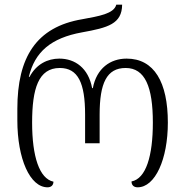

<svg xmlns="http://www.w3.org/2000/svg" viewBox="-20 -791 791 819"><path d="M183 8C198 8 208 -1 208 -16C148 -29 117 -123 117 -268C117 -413 144 -501 235 -501C313 -501 343 -437 343 -302V-180H405V-302C405 -436 435 -501 516 -501C599 -501 632 -420 632 -268C632 -126 603 -29 541 -17C541 -2 550 8 567 8C642 8 696 -112 696 -268C696 -440 638 -541 520 -541C451 -541 392 -500 376 -415H373C357 -501 300 -541 233 -541C184 -541 135 -518 106 -463H103C128 -569 197 -629 330 -653C441 -673 500 -689 501 -771H476C466 -732 401 -722 331 -709C134 -676 54 -546 54 -327V-278C54 -113 108 8 183 8Z"/></svg>

Font: Noto Serif Georgian SemiCondensed Light
Style: Regular
Weight: 300
Width: 4
Designer: Monotype Design Team, Akaki Razmadze
Foundry: Google LLC
Version: Version 2.003